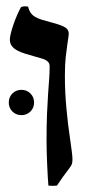

<svg xmlns="http://www.w3.org/2000/svg" viewBox="-20 -578 293 608"><path d="M133.3 9.8Q132.3 0 131.3 -17.8Q130.4 -35.6 129.4 -55.9Q128.4 -76.2 127.9 -96.7Q127.4 -117.2 127.4 -131.8Q127.4 -182.1 128.9 -218Q130.4 -253.9 132.3 -280.8Q134.3 -307.6 135.7 -328.1Q137.2 -348.6 137.2 -368.2Q137.2 -375.5 133.8 -380.1Q130.4 -384.8 124.5 -387.9Q118.7 -391.1 111.1 -393.1Q103.5 -395 95.7 -397.5Q76.7 -402.8 61.3 -407.5Q45.9 -412.1 34.7 -418.2Q23.4 -424.3 17.3 -432.6Q11.2 -440.9 11.2 -453.1Q11.2 -460 14.4 -472.9Q17.6 -485.8 22.7 -500.7Q27.8 -515.6 34.2 -530.3Q40.5 -544.9 46.4 -555.2Q50.3 -557.6 56.9 -557.9Q63.5 -558.1 68.8 -557.1Q71.8 -545.4 76.9 -537.8Q82 -530.3 90.8 -524.9Q99.6 -519.5 112.3 -515.6Q125 -511.7 143.6 -506.8Q160.2 -502.4 170.9 -498.5Q181.6 -494.6 187.5 -490.5Q193.4 -486.3 195.6 -481.4Q197.8 -476.6 197.8 -470.7Q197.8 -466.8 196.3 -457.8Q194.8 -448.7 193.4 -438.5Q190.9 -421.9 188.2 -398.2Q185.5 -374.5 185.5 -337.9Q185.5 -286.6 190.2 -236.1Q194.8 -185.5 201.7 -139.6Q204.6 -119.1 207 -101.1Q209.5 -83 209.5 -73.2Q209.5 -64 207.5 -58.6Q205.6 -53.2 201.2 -47.4Q190.4 -33.2 179.4 -18.1Q168.5 -2.9 160.2 9.8Q146.5 11.2 133.3 9.8ZM7.8 -253.4Q7.8 -270.5 19.3 -282Q30.8 -293.5 47.9 -293.5Q64.9 -293.5 76.4 -282Q87.9 -270.5 87.9 -253.4Q87.9 -236.3 76.4 -224.9Q64.9 -213.4 47.9 -213.4Q30.8 -213.4 19.3 -224.9Q7.8 -236.3 7.8 -253.4Z"/></svg>

Font: Federov2
Style: Regular
Weight: 400
Designer: Olexa M. Volochay | Cyreal.org
Foundry: Olexa M. Volochay | Cyreal.org
Version: Version 1.000